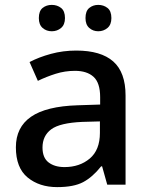

<svg xmlns="http://www.w3.org/2000/svg" viewBox="-20 -756 614 786"><path d="M292 -549Q393 -549 443.5 -504.5Q494 -460 494 -365V0H419L398 -75H394Q359 -31 320.5 -10.5Q282 10 214 10Q141 10 93 -29.5Q45 -69 45 -153Q45 -235 107 -278Q169 -321 298 -325L390 -328V-358Q390 -417 363 -441.5Q336 -466 287 -466Q246 -466 208 -454Q170 -442 135 -425L101 -502Q139 -522 188.5 -535.5Q238 -549 292 -549ZM317 -257Q225 -253 189.5 -226.5Q154 -200 154 -152Q154 -110 179 -91Q204 -72 244 -72Q306 -72 347.5 -107Q389 -142 389 -212V-259ZM139 -682Q139 -711 154.5 -723.5Q170 -736 192 -736Q214 -736 230 -723.5Q246 -711 246 -682Q246 -655 230 -641.5Q214 -628 192 -628Q170 -628 154.5 -641.5Q139 -655 139 -682ZM330 -682Q330 -711 345.5 -723.5Q361 -736 382 -736Q404 -736 420 -723.5Q436 -711 436 -682Q436 -655 420 -641.5Q404 -628 382 -628Q361 -628 345.5 -641.5Q330 -655 330 -682Z"/></svg>

Font: Noto Sans Ethiopic Medium
Style: Regular
Weight: 500
Designer: Monotype Design Team
Foundry: Monotype Imaging Inc.
Version: Version 2.102; ttfautohint (v1.8.4.7-5d5b)